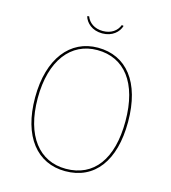

<svg xmlns="http://www.w3.org/2000/svg" viewBox="-123 -943 935 1052"><g transform="rotate(15 344.0 -417.0)"><path d="M344.4 -772.3C401.6 -772.3 437.6 -806.3 447.7 -842.3L437.1 -844.4C424.6 -810.4 392 -785.8 344.4 -785.8C296.8 -785.8 264.3 -810.4 251.7 -844.4L241.1 -842.3C251.3 -806.3 287.3 -772.3 344.4 -772.3ZM343.8 -690.9C187.1 -690.9 80.7 -560.4 80.7 -338.4C80.7 -116.9 184.4 9.4 343.8 9.4C510.4 9.4 607.6 -119.1 607.6 -340C607.6 -566.4 504.8 -690.9 343.8 -690.9ZM343.8 -677.3C496.6 -677.3 592.7 -558.9 592.7 -340C592.7 -125 502.1 -4.1 343.8 -4.1C193.6 -4.1 95.6 -124.4 95.6 -338.4C95.6 -554.6 195.4 -677.3 343.8 -677.3Z"/></g></svg>

Font: Fira Sans Hair
Style: Regular
Weight: 100
Designer: bBox Type GmbH & Carrois Corporate GbR & Edenspiekermann AG
Foundry: bBox Type GmbH & Carrois Corporate GbR & Edenspiekermann AG
Version: Version 4.300;PS 004.300;hotconv 1.0.88;makeotf.lib2.5.64775